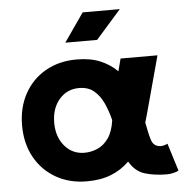

<svg xmlns="http://www.w3.org/2000/svg" viewBox="-52 -774 814 837"><g transform="rotate(-5 354.5 -355.5)"><path d="M696.3 1Q687.5 5.9 672.9 9.3Q658.2 12.7 645 12.7Q592.8 12.7 550 0.2Q507.3 -12.2 481 -57.6Q446.8 -23.4 401.4 -5.4Q356 12.7 295.4 12.7Q218.8 12.7 159.7 -21.2Q100.6 -55.2 67.4 -115.2Q34.2 -175.3 34.2 -253.9Q34.2 -332.5 67.4 -392.8Q100.6 -453.1 159.7 -486.8Q218.8 -520.5 295.4 -520.5Q356.9 -520.5 400.1 -502Q443.4 -483.4 473.1 -453.1L487.3 -507.8H648.9L580.1 -253.9Q575.2 -236.3 570.3 -220.2Q574.7 -198.7 578.6 -179.9Q582.5 -161.1 587.4 -145.5Q596.7 -112.3 630.4 -112.3Q636.7 -112.3 645.5 -115Q654.3 -117.7 658.7 -120.1ZM295.4 -395.5Q242.7 -395.5 208.7 -356Q174.8 -316.4 174.8 -253.9Q174.8 -191.9 208.7 -152.1Q242.7 -112.3 295.4 -112.3Q324.7 -112.3 352.3 -124.3Q379.9 -136.2 400.4 -165Q420.9 -193.8 427.7 -243.7Q417.5 -284.2 401.9 -318.6Q386.2 -353 360.8 -374.3Q335.4 -395.5 295.4 -395.5ZM392.6 -597.7H253.4L340.3 -722.7H502.9Z"/></g></svg>

Font: Giphurs
Style: Bold
Weight: 700
Version: Version 0.920; ttfautohint (v1.8.4.7-5d5b)